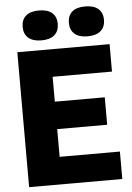

<svg xmlns="http://www.w3.org/2000/svg" viewBox="-62 -1003 722 1049"><g transform="rotate(-5 299.0 -478.5)"><path d="M54.5 0V-740H560.5V-589.5H235V-453H509V-302.5H235V-150.5H565.5V0ZM445 -793Q398 -793 373.5 -814.5Q349 -836 349 -875Q349 -914.5 373.5 -935.8Q398 -957 445 -957Q492 -957 516.8 -935.8Q541.5 -914.5 541.5 -875Q541.5 -836 516.8 -814.5Q492 -793 445 -793ZM192 -793Q145 -793 120.2 -814.5Q95.5 -836 95.5 -875Q95.5 -914.5 120.2 -935.8Q145 -957 192 -957Q239 -957 263.5 -935.8Q288 -914.5 288 -875Q288 -836 263.5 -814.5Q239 -793 192 -793Z"/></g></svg>

Font: Encode Sans SemiCondensed SemiCondensed ExtraBold
Style: Regular
Weight: 800
Width: 4
Designer: Multiple Designers
Foundry: Impallari Type
Version: Version 3.000; ttfautohint (v1.8.3) -l 8 -r 50 -G 200 -x 14 